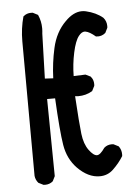

<svg xmlns="http://www.w3.org/2000/svg" viewBox="-53 -790 606 830"><g transform="rotate(-5 250.0 -375.0)"><path d="M113.3 -748Q116.2 -748 120.6 -747.6L142.6 -736.3Q155.3 -708 155.3 -677.2Q155.3 -665.5 153.8 -653.8L147.9 -459.5L184.1 -457.5Q186.5 -523.9 200.7 -587.4Q215.8 -655.8 260.3 -699.7Q295.9 -735.8 332.5 -735.8Q341.3 -735.8 349.6 -733.9Q394 -723.6 422.9 -699.2Q436.5 -683.6 436.5 -662.1Q436.5 -659.2 436 -654.8L425.3 -633.3Q416.5 -626 408.2 -623.5Q399.9 -621.1 394.3 -621.1Q388.7 -621.1 383.8 -621.6Q357.9 -643.6 340.8 -646.5Q338.9 -647 336.9 -647Q323.7 -647 311 -630.9Q294.9 -610.8 284.2 -560.8Q273.4 -510.7 272.9 -459.5L324.2 -461.4L346.2 -450.7L346.7 -449.7Q358.4 -436.5 358.4 -417Q358.4 -414.1 357.9 -409.7L346.7 -387.7L345.7 -387.2Q318.8 -371.1 285.2 -371.1Q278.3 -371.1 271.5 -372.1Q278.8 -252.4 284.2 -207.8Q289.6 -163.1 309.1 -136.5Q328.6 -109.9 343.8 -109.9Q357.9 -109.9 377.9 -139.2Q391.6 -151.4 411.1 -151.4Q414.1 -151.4 418.5 -150.9L439.9 -140.1L440.9 -139.2Q452.1 -124 452.1 -104.5Q452.1 -101.6 451.7 -96.7Q434.1 -67.9 406.7 -41.5Q382.3 -18.1 347.7 -18.1Q297.4 -18.1 251.5 -64.9Q211.9 -106 201.9 -167Q191.9 -228 184.6 -370.6H149.9L153.8 -35.6L143.1 -14.2Q128.9 -2 109.4 -2Q106.4 -2 102.1 -2.4L80.6 -13.2Q68.8 -26.9 66.9 -44.4Q66.9 -44.9 64.9 -628.4Q64.9 -684.6 79.1 -735.4L80.6 -736.3Q93.8 -748 113.3 -748Z"/></g></svg>

Font: Bakudai
Style: Medium
Weight: 500
Version: Version 1.48